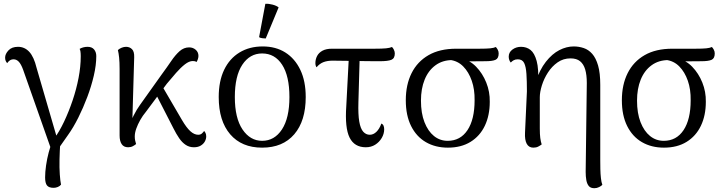

<svg xmlns="http://www.w3.org/2000/svg" viewBox="-20 -766 3818 1013"><path d="M280 30 251 25 102 -398Q91 -428 79 -440.5Q67 -453 52 -453Q40 -453 31.5 -447Q23 -441 18 -433Q13 -438 10 -445Q7 -452 7 -462Q7 -481 24.5 -500Q42 -519 75 -519Q110 -519 134.5 -492.5Q159 -466 173 -408L286 -20L264 -32Q293 -71 318 -124Q343 -177 363 -236Q383 -295 394.5 -355Q406 -415 406 -469Q406 -484 404.5 -494Q403 -504 400 -508Q408 -513 419 -516Q430 -519 442 -519Q465 -519 476.5 -505Q488 -491 488 -470Q488 -423 475 -367Q462 -311 440.5 -254Q419 -197 393 -145Q367 -93 339 -54ZM263 225Q238 225 228 212.5Q218 200 218 170Q218 142 223 107Q228 72 237 38Q246 4 256 -19L298 -14Q295 31 294 75Q293 119 295.5 154.5Q298 190 302 208Q296 216 285 220.5Q274 225 263 225Z M656 11Q633 11 622 -5.5Q611 -22 611 -51V-402Q611 -438 608.5 -462Q606 -486 602 -502Q611 -510 622.5 -514.5Q634 -519 645 -519Q664 -519 676.5 -506.5Q689 -494 688 -464L677 -85L663 -87Q667 -121 684.5 -155.5Q702 -190 719 -213L833 -373Q861 -411 883 -443.5Q905 -476 927.5 -496Q950 -516 978 -516Q998 -516 1012.5 -503.5Q1027 -491 1027 -471Q1027 -463 1024 -454Q1021 -445 1017 -439Q1012 -442 1007.5 -443Q1003 -444 997 -444Q978 -444 955.5 -426.5Q933 -409 909 -381.5Q885 -354 860 -324L749 -175Q733 -156 720 -133Q707 -110 699 -87.5Q691 -65 691 -46Q691 -34 693 -25Q695 -16 698 -6Q691 0 680.5 5.5Q670 11 656 11ZM1003 11Q979 11 960 -1.5Q941 -14 925.5 -36.5Q910 -59 895 -89L792 -290L825 -330L940 -133Q964 -92 984.5 -73.5Q1005 -55 1026 -55Q1038 -55 1045.5 -62Q1053 -69 1057 -75Q1061 -71 1064.5 -64Q1068 -57 1068 -46Q1068 -33 1061 -20Q1054 -7 1039.5 2Q1025 11 1003 11Z M1363 13Q1255 13 1194.5 -57.5Q1134 -128 1134 -254Q1134 -338 1162.5 -397.5Q1191 -457 1243.5 -489Q1296 -521 1366 -521Q1435 -521 1485.5 -489Q1536 -457 1564.5 -397.5Q1593 -338 1593 -254Q1593 -128 1532.5 -57.5Q1472 13 1363 13ZM1363 -23Q1428 -23 1467.5 -83Q1507 -143 1507 -254Q1507 -365 1468.5 -424.5Q1430 -484 1363 -484Q1298 -484 1258.5 -424.5Q1219 -365 1219 -254Q1219 -143 1259.5 -83Q1300 -23 1363 -23ZM1382 -563Q1374 -563 1363 -564.5Q1352 -566 1347 -570L1380 -746Q1398 -747 1418.5 -741.5Q1439 -736 1450 -727Z M1910 11Q1850 11 1824.5 -40Q1799 -91 1807 -206L1821 -474H1878L1871 -227Q1869 -162 1875.5 -124.5Q1882 -87 1896.5 -71Q1911 -55 1931 -55Q1950 -55 1966 -70.5Q1982 -86 1992 -114Q2000 -111 2003.5 -103Q2007 -95 2007 -84Q2007 -60 1994 -38Q1981 -16 1959.5 -2.5Q1938 11 1910 11ZM1650 -411Q1644 -420 1644 -433Q1644 -453 1653 -470.5Q1662 -488 1681.5 -498.5Q1701 -509 1731 -509H1957Q1996 -509 2016.5 -511Q2037 -513 2048 -518Q2053 -514 2058 -504Q2063 -494 2063 -484Q2063 -458 2045 -450.5Q2027 -443 1984 -443Q1914 -443 1853 -444.5Q1792 -446 1735 -446Q1708 -446 1687.5 -438.5Q1667 -431 1650 -411Z M2343 13Q2277 13 2227 -16Q2177 -45 2149 -101Q2121 -157 2121 -237Q2121 -319 2151.5 -380Q2182 -441 2241 -475Q2300 -509 2387 -509H2510Q2547 -509 2566.5 -511Q2586 -513 2596 -518Q2601 -513 2606 -504Q2611 -495 2611 -484Q2611 -458 2594.5 -450.5Q2578 -443 2541 -443L2421 -442L2367 -449Q2315 -449 2277.5 -421.5Q2240 -394 2220.5 -346Q2201 -298 2201 -235Q2201 -169 2219.5 -121.5Q2238 -74 2269.5 -48.5Q2301 -23 2342 -23Q2409 -23 2446.5 -79.5Q2484 -136 2484 -237Q2485 -294 2469 -340Q2453 -386 2424 -415.5Q2395 -445 2353 -450L2414 -457Q2458 -449 2492 -414Q2526 -379 2545.5 -330.5Q2565 -282 2564 -229Q2564 -157 2538 -102.5Q2512 -48 2462.5 -17.5Q2413 13 2343 13Z M3116 227Q3096 227 3086.5 215.5Q3077 204 3073.5 184.5Q3070 165 3070 141L3076 -328Q3076 -371 3067.5 -399.5Q3059 -428 3040.5 -443Q3022 -458 2990 -458Q2952 -458 2922 -437Q2892 -416 2871 -383.5Q2850 -351 2839 -315.5Q2828 -280 2828 -253V-88Q2828 -57 2830.5 -38Q2833 -19 2838 -4Q2830 2 2819.5 7.5Q2809 13 2794 13Q2770 13 2759 -7.5Q2748 -28 2750 -66L2760 -284Q2760 -338 2757.5 -376Q2755 -414 2745.5 -433.5Q2736 -453 2712 -453Q2699 -453 2690 -448Q2681 -443 2675 -436Q2670 -441 2667 -449.5Q2664 -458 2664 -467Q2664 -490 2683.5 -504.5Q2703 -519 2729 -519Q2758 -519 2779 -502.5Q2800 -486 2811.5 -444Q2823 -402 2819 -326L2805 -331Q2827 -398 2860 -440Q2893 -482 2931 -501.5Q2969 -521 3007 -521Q3034 -521 3059.5 -512.5Q3085 -504 3104.5 -482Q3124 -460 3135.5 -420.5Q3147 -381 3147 -318V79Q3147 101 3147.5 126.5Q3148 152 3150.5 174Q3153 196 3158 209Q3153 215 3141 221Q3129 227 3116 227Z M3483 13Q3417 13 3367 -16Q3317 -45 3289 -101Q3261 -157 3261 -237Q3261 -319 3291.5 -380Q3322 -441 3381 -475Q3440 -509 3527 -509H3650Q3687 -509 3706.5 -511Q3726 -513 3736 -518Q3741 -513 3746 -504Q3751 -495 3751 -484Q3751 -458 3734.5 -450.5Q3718 -443 3681 -443L3561 -442L3507 -449Q3455 -449 3417.5 -421.5Q3380 -394 3360.5 -346Q3341 -298 3341 -235Q3341 -169 3359.5 -121.5Q3378 -74 3409.5 -48.5Q3441 -23 3482 -23Q3549 -23 3586.5 -79.5Q3624 -136 3624 -237Q3625 -294 3609 -340Q3593 -386 3564 -415.5Q3535 -445 3493 -450L3554 -457Q3598 -449 3632 -414Q3666 -379 3685.5 -330.5Q3705 -282 3704 -229Q3704 -157 3678 -102.5Q3652 -48 3602.5 -17.5Q3553 13 3483 13Z"/></svg>

Font: Arima Thin
Style: Regular
Weight: 400
Version: Version 1.100